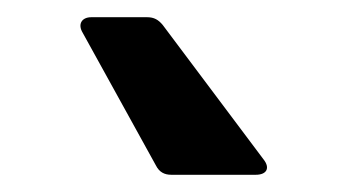

<svg xmlns="http://www.w3.org/2000/svg" viewBox="-20 -859 403 223"><path d="M179 -656H277C290 -656 294 -664 286 -674L169 -830C164 -836 159 -839 151 -839H86C75 -839 70 -831 76 -821L161 -667C165 -659 171 -656 179 -656Z"/></svg>

Font: OpenDyslexic3
Style: Regular
Weight: 400
Designer: Abelardo Gonzalez
Version: Version 3.001;PS 003.001;hotconv 1.0.88;makeotf.lib2.5.64775